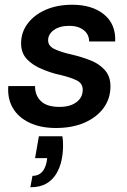

<svg xmlns="http://www.w3.org/2000/svg" viewBox="-20 -528 537 810"><path d="M216 12Q151 12 104 -10.5Q57 -33 34 -72.5Q11 -112 15 -165H128Q127 -127 152 -102Q177 -77 231 -77Q276 -77 302.5 -97Q329 -117 329 -149Q329 -177 302.5 -189.5Q276 -202 234 -212Q214 -216 194.5 -222.5Q175 -229 156 -237Q119 -252 94 -278Q69 -304 69 -345Q69 -392 97 -429Q125 -466 173.5 -487Q222 -508 284 -508Q369 -508 419 -467Q469 -426 466 -353H356Q356 -383 333 -401Q310 -419 272 -419Q232 -419 207.5 -401.5Q183 -384 183 -358Q183 -334 210 -321Q237 -308 282 -298Q325 -288 362.5 -273Q400 -258 423 -231.5Q446 -205 446 -164Q446 -112 417 -72.5Q388 -33 336.5 -10.5Q285 12 216 12ZM108 262 117 214Q141 214 156 199Q171 184 177 154L179 139H128L144 47H243Q245 57 245.5 67.5Q246 78 246 88Q246 118 239.5 148.5Q233 179 217.5 205Q202 231 175.5 246.5Q149 262 108 262Z"/></svg>

Font: Rethink Sans SemiBold
Style: Italic
Weight: 600
Italic angle: -10°
Designer: The Rethink Sans project authors (Hans Thiessen). DM Sans designed by Colophon Foundry.
Foundry: Rethink Communications LLC
Version: Version 1.001